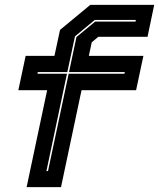

<svg xmlns="http://www.w3.org/2000/svg" viewBox="-20 -770 654 790"><path d="M89.5 0 174 -399H55.5L85.5 -540H204L227 -647L351.5 -750H614.5L587 -618.5H384.5L357.5 -596L345.5 -540H570L540 -399H315.5L231 0ZM171 -66H177.5L262.5 -466.5H492L493.5 -473.5H264L294.5 -617.5L371.5 -681H537.5L539 -688H370L288.5 -620.5L257 -473.5H135.5L134 -466.5H255.5Z"/></svg>

Font: Tourney Expanded ExtraBold
Style: Italic
Weight: 800
Width: 7
Italic angle: -12°
Designer: Tyler Finck
Foundry: Etcetera Type Co
Version: Version 1.010; ttfautohint (v1.8.3)